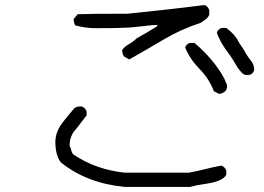

<svg xmlns="http://www.w3.org/2000/svg" viewBox="-20 -688 1040 756"><path d="M489 -454 468 -466Q461 -477 461 -491Q472 -506 488 -514.5Q504 -523 518 -537Q568 -565 598 -584L600 -590Q582 -590 516 -582Q479 -577 358 -577Q317 -577 276 -588Q270 -600 270 -613L286 -632Q327 -634 482 -634Q651 -651 785 -668Q798 -665 804 -648V-631Q800 -619 790 -612Q780 -605 770 -598Q693 -573 625.5 -533Q558 -493 489 -454ZM728 48H472Q322 34 219 -49Q198 -78 198 -129Q198 -168 226 -205Q248 -234 274 -263Q282 -269 301 -269Q315 -265 321 -249V-234L282 -183Q254 -155 254 -114Q259 -105 261 -95Q263 -85 270 -79Q358 -20 472 -8H723Q756 -14 787.5 -22Q819 -30 851 -36Q866 -31 871 -16V0Q858 26 789 36Q758 40 728 48ZM843 -318 822 -329Q804 -377 766 -416Q728 -455 709 -501Q714 -515 728 -519H746Q823 -453 863 -379Q865 -375 866.5 -370.5Q868 -366 871 -360.5Q874 -355 874 -347Q874 -324 843 -318ZM961 -393H946Q936 -396 929.5 -404.5Q923 -413 916 -421Q896 -457 872 -489Q848 -521 834 -558Q836 -572 853 -578H871Q896 -560 913 -535Q921 -519 938 -495Q954 -466 967.5 -450Q981 -434 981 -412Q975 -395 961 -393Z"/></svg>

Font: Yozai
Style: Regular
Weight: 400
Designer: LXGW / Y.OzVox
Foundry: LXGW / Y.OzVox
Version: Version 0.861;October 22, 2024